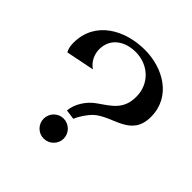

<svg xmlns="http://www.w3.org/2000/svg" viewBox="-194 -882 1077 1077"><g transform="rotate(45 344.5 -344.0)"><path d="M646 -479C646 -639 500 -721 356 -721C199 -721 44 -638 44 -465C44 -444 47 -422 58 -403L227 -437C192 -460 172 -501 172 -542C172 -631 245 -676 328 -676C429 -676 508 -603 508 -501C508 -400 449 -368 375 -316C330 -285 291 -226 287 -171L345 -163C357 -193 384 -233 407 -256C490 -334 646 -316 646 -479ZM386 -46C386 -90 350 -126 306 -126C262 -126 227 -90 227 -46C227 -3 262 33 306 33C350 33 386 -3 386 -46Z"/></g></svg>

Font: Original Surfer
Style: Regular
Weight: 400
Designer: Astigmatic (AOETI)
Foundry: Astigmatic (AOETI)
Version: Version 1.001